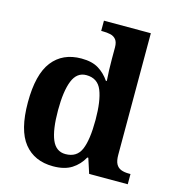

<svg xmlns="http://www.w3.org/2000/svg" viewBox="-113 -855 876 961"><g transform="rotate(15 325.0 -375.0)"><path d="M249 10Q152 10 98.5 -56.5Q45 -123 45 -267Q45 -412 98 -480Q151 -548 248 -548Q304 -548 338 -526.5Q372 -505 394 -472H399Q397 -496 396 -527Q395 -558 395 -585V-645Q395 -672 384 -685.5Q373 -699 355 -703Q337 -707 315 -707H307V-760H550V-130Q550 -99 559 -82.5Q568 -66 585 -59.5Q602 -53 626 -53H634V0H434L409 -77H404Q382 -37 345 -13.5Q308 10 249 10ZM293 -65Q352 -65 373.5 -115.5Q395 -166 395 -269Q395 -367 373.5 -420.5Q352 -474 293 -474Q244 -474 222.5 -420.5Q201 -367 201 -268Q201 -167 222.5 -116Q244 -65 293 -65Z"/></g></svg>

Font: Noto Rashi Hebrew
Style: Bold
Weight: 700
Version: Version 1.006